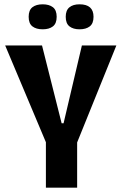

<svg xmlns="http://www.w3.org/2000/svg" viewBox="-20 -871 564 891"><path d="M193 0V-211L4 -660H175L266 -299H275L360 -660H520L338 -210V0ZM349 -735Q320 -735 302.5 -748.5Q285 -762 285 -793Q285 -823 302 -837Q319 -851 349 -851Q414 -851 414 -793Q414 -762 396.5 -748.5Q379 -735 349 -735ZM178 -735Q148 -735 130.5 -748.5Q113 -762 113 -793Q113 -824 130.5 -837.5Q148 -851 178 -851Q208 -851 225.5 -837.5Q243 -824 243 -793Q243 -762 225.5 -748.5Q208 -735 178 -735Z"/></svg>

Font: Bricolage Grotesque 12pt Condensed Bricolage Grotesque 10pt Condensed Regular
Style: Bold
Weight: 700
Width: 3
Designer: Mathieu Triay
Foundry: Atelier Triay
Version: Version 1.001; ttfautohint (v1.8.4.7-5d5b);gftools[0.9.33.de